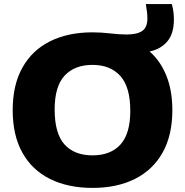

<svg xmlns="http://www.w3.org/2000/svg" viewBox="-20 -908 904 938"><path d="M432 10Q312.5 10 224.8 -33.5Q137 -77 89.5 -161.8Q42 -246.5 42 -370Q42 -493.5 89.8 -578.2Q137.5 -663 225 -706.5Q312.5 -750 432 -750Q474.5 -750 518.2 -744.8Q562 -739.5 599 -739.5Q649.5 -739.5 674.8 -756.8Q700 -774 700 -818Q700 -833 698.2 -849.2Q696.5 -865.5 692.5 -888H819.5Q825.5 -866 827.5 -847.8Q829.5 -829.5 829.5 -811.5Q829.5 -744.5 797.8 -706.2Q766 -668 711 -656.5Q764.5 -609.5 793.2 -537.2Q822 -465 822 -370Q822 -247 774.2 -162.2Q726.5 -77.5 639 -33.8Q551.5 10 432 10ZM432 -149Q520.5 -149 568.5 -202Q616.5 -255 616.5 -366.5Q616.5 -483 567.8 -537Q519 -591 432 -591Q345 -591 296 -538.8Q247 -486.5 247 -373.5Q247 -255.5 295.2 -202.2Q343.5 -149 432 -149Z"/></svg>

Font: Encode Sans SmExp XBd
Style: Regular
Weight: 800
Width: 6
Designer: Multiple Designers
Foundry: Impallari Type
Version: Version 3.002; ttfautohint (v1.8.3) -l 8 -r 50 -G 200 -x 14 